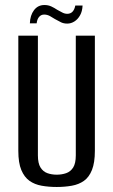

<svg xmlns="http://www.w3.org/2000/svg" viewBox="-20 -733 452 765"><path d="M206 12Q174 12 146 7Q118 2 97.5 -12.5Q77 -27 65 -55.5Q53 -84 53 -132V-591H131V-114Q131 -82 141.5 -65.5Q152 -49 169 -43Q186 -37 206 -37Q226 -37 243.5 -43Q261 -49 271.5 -65.5Q282 -82 282 -114V-591H358V-132Q358 -85 346.5 -56Q335 -27 314.5 -12.5Q294 2 266 7Q238 12 206 12ZM248 -639Q234 -639 223.5 -644Q213 -649 199 -657Q190 -663 179 -669Q168 -675 156 -675Q144 -675 136 -666Q128 -657 126 -640H99Q100 -672 115.5 -692.5Q131 -713 157 -713Q172 -713 184 -707.5Q196 -702 208 -694Q219 -688 228.5 -683Q238 -678 248 -678Q261 -678 269 -686.5Q277 -695 280 -711H309Q308 -688 299 -672Q290 -656 276.5 -647.5Q263 -639 248 -639Z"/></svg>

Font: Alumni Sans Medium
Style: Regular
Weight: 500
Designer: Robert E. Leuschke
Foundry: Robert E. Leuschke
Version: Version 1.018